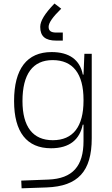

<svg xmlns="http://www.w3.org/2000/svg" viewBox="-20 -818 626 1072"><path d="M100.6 233.4 240.2 228.5C415.5 222.2 492.2 138.7 492.2 -45.9V-517.6H451.2L446.3 -401.4H442.4C426.3 -484.4 366.2 -527.3 268.1 -527.3C130.4 -527.3 58.6 -433.6 58.6 -253.9C58.6 -80.6 129.4 9.8 265.1 9.8C370.1 9.8 425.3 -40.5 441.9 -122.1H446.3V-30.3C446.3 108.9 386.2 179.2 250 184.6L98.6 190.4ZM446.3 -261.2V-255.9C446.3 -110.8 387.7 -35.2 274.9 -35.2C163.6 -35.2 105.5 -110.4 105.5 -253.9C105.5 -404.3 163.1 -482.4 273.9 -482.4C387.2 -482.4 446.3 -406.7 446.3 -261.2ZM284.2 -798.3C229.5 -741.7 204.6 -700.7 204.6 -668C204.6 -615.2 232.9 -591.3 293.9 -591.3H330.6V-636.2H293.9C264.6 -636.2 251.5 -646 251.5 -668C251.5 -690.4 273.4 -722.2 321.8 -769.5Z"/></svg>

Font: Cascadia Code PL ExtraLight
Style: Regular
Weight: 200
Monospace: yes
Designer: Aaron Bell
Foundry: Saja Typeworks
Version: Version 2404.023